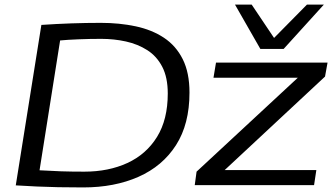

<svg xmlns="http://www.w3.org/2000/svg" viewBox="-20 -810 1463 840"><path d="M344 10Q283 10 234.5 9Q186 8 142 6Q98 4 49 1L161 -701Q294 -710 421 -710Q502 -710 573 -695Q644 -680 697 -645Q750 -610 779.5 -551Q809 -492 809 -405Q809 -267 750 -175Q691 -83 586 -36.5Q481 10 344 10ZM349 -59Q455 -59 537.5 -97Q620 -135 667 -211Q714 -287 714 -401Q714 -471 690 -517.5Q666 -564 624.5 -590.5Q583 -617 531 -628.5Q479 -640 423 -640Q373 -640 323 -638Q273 -636 243 -633L153 -65Q203 -62 247 -60.5Q291 -59 349 -59ZM832 0 840 -59 1283 -470H914L925 -536H1413L1402 -475L963 -66H1364L1354 0ZM1397 -790 1221 -596H1119L1008 -790H1081L1179 -644L1323 -790Z"/></svg>

Font: Georama Extended
Style: Italic
Weight: 400
Width: 7
Italic angle: -9°
Designer: Jean-Baptiste Levee
Foundry: Production Type
Version: Version 1.000